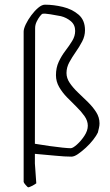

<svg xmlns="http://www.w3.org/2000/svg" viewBox="-20 -660 470 820"><path d="M172 -640Q209 -640 248.5 -630.5Q288 -621 315.5 -597.5Q343 -574 343 -531Q343 -506 331 -483Q319 -460 303.5 -438Q288 -416 276 -394Q264 -372 264 -348Q264 -326 278 -305.5Q292 -285 313 -265Q334 -245 355 -224.5Q376 -204 390.5 -181.5Q405 -159 405 -133Q405 -123 402.5 -113Q400 -103 398 -94Q392 -81 378 -63Q364 -45 346.5 -29Q329 -13 313 -2Q297 9 285 9Q258 9 217 5Q176 1 129 -3V38L135 123Q123 131 113.5 135.5Q104 140 101 140Q98 140 89.5 130Q81 120 81 117V-525Q81 -537 90 -556Q99 -575 113.5 -594.5Q128 -614 143.5 -627Q159 -640 172 -640ZM130 -540 129 -46Q159 -41 190.5 -36.5Q222 -32 247 -29.5Q272 -27 282 -27Q291 -27 308.5 -42.5Q326 -58 340.5 -80Q355 -102 355 -123Q355 -144 341 -164Q327 -184 307 -203.5Q287 -223 266.5 -244Q246 -265 232.5 -288.5Q219 -312 219 -339Q219 -371 231 -396.5Q243 -422 259.5 -443.5Q276 -465 288.5 -485.5Q301 -506 301 -528Q301 -554 282.5 -569.5Q264 -585 240 -591Q219 -595 195 -599Q171 -603 161 -601Q158 -600 150.5 -590.5Q143 -581 136.5 -567.5Q130 -554 130 -540Z"/></svg>

Font: Grenze Gotisch ExtraLight
Style: Regular
Weight: 200
Designer: Renata Polastri
Foundry: Omnibus-Type
Version: Version 1.001